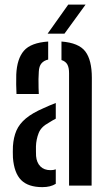

<svg xmlns="http://www.w3.org/2000/svg" viewBox="-20 -782 458 809"><path d="M34.5 -117.5Q34 -129.5 34 -142Q34 -154.5 34.5 -166Q37 -203.5 49.2 -231.8Q61.5 -260 89 -283Q116.5 -306 164 -326.5Q176 -332 188.8 -337.5Q201.5 -343 215 -348V-282Q208 -278.5 200.8 -274.2Q193.5 -270 185 -264.5Q153 -247.5 142.8 -221Q132.5 -194.5 131.5 -165.5Q131.5 -152 131.5 -143.2Q131.5 -134.5 132 -124.5Q134.5 -96.5 150.2 -80.8Q166 -65 193 -65Q205.5 -65 215 -68.5V-7.5Q193 6.5 158.5 6.5Q99 6.5 69.2 -23.2Q39.5 -53 34.5 -117.5ZM49.5 -386Q48.5 -403.5 48.2 -425.5Q48 -447.5 48.5 -468Q51.5 -534.5 80.8 -568.2Q110 -602 183 -607V-531Q165 -527 154.8 -515Q144.5 -503 143.5 -480Q142.5 -468 142.2 -448.8Q142 -429.5 142.5 -411.8Q143 -394 143.5 -386ZM271 0V-474Q271 -497 263.8 -510.2Q256.5 -523.5 239 -529V-607Q312 -601.5 339.5 -565.2Q367 -529 367 -454L366 0ZM180.5 -640 267.5 -762.5H340.5L251.5 -640Z"/></svg>

Font: Big Shoulders Stencil Text Thin SemiBold
Style: Regular
Weight: 600
Version: Version 2.001